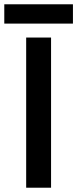

<svg xmlns="http://www.w3.org/2000/svg" viewBox="-47 -875 360 895"><path d="M75 -700H191V0H75ZM-27 -855H293V-765H-27Z"/></svg>

Font: Chakra Petch SemiBold
Style: Regular
Weight: 600
Designer: Katatrad Aksorn Co.,Ltd.
Foundry: Cadson Demak Co.,Ltd.
Version: Version 1.000; ttfautohint (v1.6)